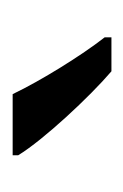

<svg xmlns="http://www.w3.org/2000/svg" viewBox="35 -842 200 311"><g transform="rotate(-90 135.5 -686.0)"><path d="M139 -766H40V-757C65 -716 135 -641 176 -606H231V-617C202 -654 161 -720 139 -766Z"/></g></svg>

Font: Noto Sans Gujarati UI Condensed
Style: Regular
Weight: 400
Width: 3
Designer: Jelle Bosma - Monotype Design Team, Universal Thirst
Foundry: Monotype Imaging Inc.
Version: Version 2.106